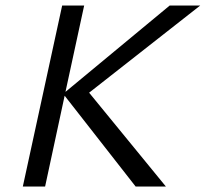

<svg xmlns="http://www.w3.org/2000/svg" viewBox="-20 -678 748 698"><path d="M708 -658 304 -341 583 0H473L215 -330L144 0H63L206 -658H286L218 -344L597 -658Z"/></svg>

Font: EauTest Medium
Style: Italic
Weight: 500
Italic angle: -12°
Designer: Christian Thalmann (Catharsis Fonts)
Version: Version 0.001;PS 000.001;hotconv 1.0.88;makeotf.lib2.5.64775